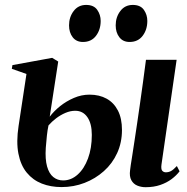

<svg xmlns="http://www.w3.org/2000/svg" viewBox="-20 -749 760 780"><path d="M571.5 11.5Q553.5 11.5 537.8 5Q522 -1.5 513.5 -17Q505 -32.5 508.5 -58Q509 -63 511.2 -78.5Q513.5 -94 517.5 -118.5Q521.5 -143 526.2 -175.2Q531 -207.5 536.8 -245.8Q542.5 -284 548.5 -326.5Q554.5 -369 560.8 -414.2Q567 -459.5 573 -506H697.5L636 -80.5Q633.5 -61.5 639.2 -55.2Q645 -49 653.5 -49Q665 -49 674.8 -54.2Q684.5 -59.5 698.5 -74.5L709.5 -53Q696.5 -36 676.8 -21.2Q657 -6.5 630.8 2.5Q604.5 11.5 571.5 11.5ZM230 11Q186 11 149.8 -3.2Q113.5 -17.5 88.8 -47.5Q64 -77.5 54.8 -124.8Q45.5 -172 55.5 -237.5L87.5 -448.5L28 -469.5L30.5 -484.5L192 -514L216.5 -499L182 -275Q199 -297.5 224.2 -317.8Q249.5 -338 280.2 -351.2Q311 -364.5 343.5 -364.5Q383.5 -364.5 413 -348.2Q442.5 -332 459 -300Q475.5 -268 475.5 -221Q475.5 -170 456 -127.2Q436.5 -84.5 402 -53.8Q367.5 -23 323.5 -6Q279.5 11 230 11ZM236.5 -16Q269 -16 295.5 -39.8Q322 -63.5 337.5 -105.2Q353 -147 353 -201Q353 -247 335 -273Q317 -299 285.5 -299Q266 -299 246 -290.5Q226 -282 208.2 -268.5Q190.5 -255 177 -239.5Q173 -221 170.5 -198Q168 -175 166 -148.5Q163 -102 171.2 -72.8Q179.5 -43.5 196.5 -29.8Q213.5 -16 236.5 -16ZM317 -578.5Q290 -578.5 275.2 -597.8Q260.5 -617 260.5 -646Q260.5 -679.5 279.2 -704.2Q298 -729 330 -729Q361 -729 375 -709Q389 -689 389 -664Q389 -628.5 370 -603.5Q351 -578.5 317 -578.5ZM506.5 -578.5Q479.5 -578.5 464.8 -597.8Q450 -617 450 -646Q450 -679.5 468.8 -704.2Q487.5 -729 519.5 -729Q550.5 -729 564.5 -709Q578.5 -689 578.5 -664Q578.5 -628.5 559.5 -603.5Q540.5 -578.5 506.5 -578.5Z"/></svg>

Font: Merriweather 144pt SemiBold
Style: Italic
Weight: 600
Italic angle: -7.8°
Version: Version 2.101